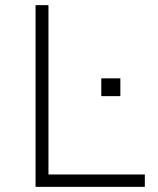

<svg xmlns="http://www.w3.org/2000/svg" viewBox="-20 -725 614 745"><path d="M118 0V-705H168V-48H542V0ZM373 -352V-421H447V-352Z"/></svg>

Font: Nunito Sans 7pt ExtraLight
Style: Regular
Weight: 250
Designer: Vernon Adams
Foundry: Vernon Adams
Version: Version 3.101;gftools[0.9.27]